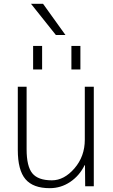

<svg xmlns="http://www.w3.org/2000/svg" viewBox="-20 -973 588 1003"><path d="M153 -610V-733H200V-610ZM353 -610V-733H400V-610ZM272 -790 142 -953H205L322 -790ZM119 -520V-193Q119 -104 149 -67.5Q179 -31 251 -31Q315 -31 369 -93.5Q423 -156 423 -243V-520H470V0H425L424 -110H422Q395 -55 346.5 -22.5Q298 10 240 10Q153 10 113 -37Q73 -84 73 -190V-520Z"/></svg>

Font: Mplus 1p Light
Style: Regular
Weight: 300
Version: Version 1.061